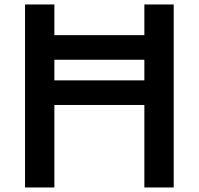

<svg xmlns="http://www.w3.org/2000/svg" viewBox="-20 -805 880 850"><path d="M90.8 24.9V-785.2H220.7V-649.4H619.1V-785.2H749V24.9H619.1V-340.3H220.7V24.9ZM220.7 -449.2H619.1V-540.5H220.7Z"/></svg>

Font: FORM UDPGothic
Style: Bold
Weight: 700
Foundry: Pronama LLC
Version: Version 1.051